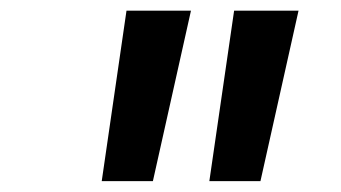

<svg xmlns="http://www.w3.org/2000/svg" viewBox="-20 -713 626 352"><path d="M166.5 -380.9 211.9 -693.4H330.1L260.3 -380.9ZM363.8 -380.9 409.2 -693.4H527.3L457.5 -380.9Z"/></svg>

Font: Cascadia Mono NF
Style: Italic
Weight: 400
Italic angle: -10°
Monospace: yes
Designer: Aaron Bell
Foundry: Saja Typeworks
Version: Version 2404.023